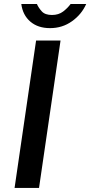

<svg xmlns="http://www.w3.org/2000/svg" viewBox="-20 -922 443 942"><path d="M51.5 0 157 -723H277L171.5 0ZM225.5 -784Q166 -784 128.8 -816Q91.5 -848 84.5 -902.5H161Q169 -884 185 -866.2Q201 -848.5 235 -848.5Q267.5 -848.5 289.8 -865.5Q312 -882.5 326.5 -902.5H403Q380.5 -851.5 333.2 -817.8Q286 -784 225.5 -784Z"/></svg>

Font: Public Sans SemiBold
Style: Italic
Weight: 600
Italic angle: -8°
Designer: The Public Sans project authors (U.S. Web Design System). Libre Franklin designed by Pablo Impallari and Rodrigo Fuenzal
Version: Version 1.007; ttfautohint (v1.8.1) -l 8 -r 50 -G 200 -x 14 